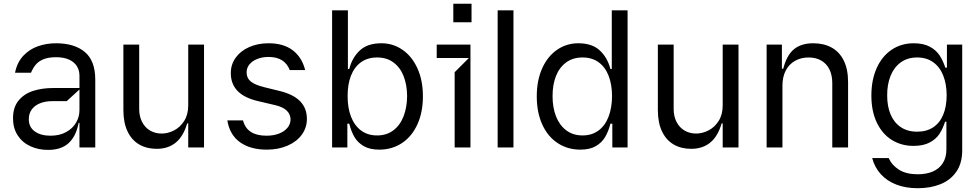

<svg xmlns="http://www.w3.org/2000/svg" viewBox="-20 -782 5196 1018"><path d="M49 -154.8Q49 -213.8 79 -249.6Q109 -285.5 156.6 -300.4Q204.2 -315.3 260.7 -315.3H401.3V-380.7Q401.3 -409.4 387.3 -431.6Q373.2 -453.8 345.3 -466.3Q317.5 -478.7 277 -478.7Q236.5 -478.7 210.2 -467.7Q183.9 -456.7 169.2 -438.7Q154.5 -420.8 144.2 -396.3H59.7Q70.7 -451.3 103.5 -486.3Q136.4 -521.3 181.5 -536.9Q226.6 -552.6 277 -552.6Q374.3 -552.6 429.7 -506.4Q485.1 -460.2 485.1 -359.4V0H401.3V-130.7H397Q383.5 -59.7 344.1 -23.4Q304.7 12.8 235.1 12.8Q182.5 12.8 140.1 -7.1Q97.7 -27 73.3 -65Q49 -103 49 -154.8ZM401.3 -197.4V-307.5L333.8 -245.7H256.4Q222.3 -245.7 194.1 -235.1Q165.8 -224.4 149.3 -202.9Q132.8 -181.5 132.8 -150.6Q132.5 -108.3 164.1 -85.4Q195.7 -62.5 247.9 -62.5Q295.5 -62.5 330.3 -81.5Q365.1 -100.5 383.2 -131.4Q401.3 -162.3 401.3 -197.4Z M634.2 -198.9V-545.5H718V-204.5Q718 -165.5 733.1 -135.8Q748.2 -106.2 775.4 -90Q802.6 -73.9 837.4 -73.9Q870.4 -73.9 902.9 -90.6Q935.4 -107.2 956.7 -141Q978 -174.7 978 -223V-545.5H1061.8V0H978V-127.8H972.3Q952.8 -60 912.5 -26.5Q872.2 7.1 810.4 7.1Q758.2 7.1 718.4 -15.8Q678.6 -38.7 656.4 -84.9Q634.2 -131 634.2 -198.9Z M1185.4 -143.5H1268.5Q1289.4 -62.5 1392.8 -62.5Q1430.8 -62.5 1459.7 -73.9Q1488.6 -85.2 1504.4 -104.8Q1520.2 -124.3 1520.6 -147.7Q1519.9 -205.6 1439.6 -224.4L1348.7 -245.7Q1274.5 -263.1 1239 -300.4Q1203.5 -337.7 1203.8 -394.9Q1203.8 -440.3 1229.6 -476.2Q1255.3 -512.1 1301.1 -532.3Q1346.9 -552.6 1404.1 -552.6Q1483.7 -552.6 1532.5 -515.1Q1581.3 -477.6 1598 -410.5H1516.3Q1489.3 -480.1 1404.1 -480.1Q1371.1 -480.1 1344.5 -469.6Q1317.8 -459.2 1302.7 -440.7Q1287.6 -422.2 1287.6 -399.1Q1287.3 -368.3 1309.5 -350Q1331.7 -331.7 1381.4 -319.6L1462.4 -299.7Q1535.2 -282 1571 -245.4Q1606.9 -208.8 1607.2 -152Q1607.2 -105.1 1580.3 -68Q1553.3 -30.9 1504.8 -9.8Q1456.3 11.4 1394.2 11.4Q1307.9 11.4 1252.8 -27.7Q1197.8 -66.8 1185.4 -143.5Z M1740.8 0V-727.3H1824.6V-416.2H1831.7Q1847.3 -476.9 1888 -514.7Q1928.6 -552.6 2002.1 -552.6Q2064.3 -552.6 2114.3 -517.9Q2164.4 -483.3 2193.4 -419.4Q2222.3 -355.5 2222.3 -271.3Q2222.3 -186.1 2192.8 -122Q2163.4 -57.9 2111 -23.3Q2058.6 11.4 1990.8 11.4Q1941.1 11.4 1908.9 -7.1Q1876.8 -25.6 1859.4 -55.4Q1842 -85.2 1831.7 -126.4H1821.7V0ZM1979.4 -63.9Q2030.2 -63.9 2066.1 -91.3Q2101.9 -118.6 2120 -166Q2138.1 -213.4 2138.5 -272.7Q2138.1 -331.7 2120.2 -377.8Q2102.3 -424 2066.6 -450.6Q2030.9 -477.3 1979.4 -477.3Q1929 -477.3 1893.8 -451.9Q1858.7 -426.5 1840.7 -380.3Q1822.8 -334.2 1823.2 -272.7Q1822.8 -210.6 1841.1 -163.4Q1859.4 -116.1 1894.5 -90Q1929.7 -63.9 1979.4 -63.9Z M2474.4 0H2390.6V-399.1L2465.9 -474.4H2295.5V-545.5H2474.4ZM2480.1 -664.1H2383.5V-762.1H2480.1Z M2618.6 -727.3H2702.4V0H2618.6Z M2826 -271.3Q2826 -355.5 2854.6 -419.4Q2883.2 -483.3 2933.4 -517.9Q2983.7 -552.6 3046.2 -552.6Q3119.3 -552.6 3160 -514.7Q3200.6 -476.9 3216.6 -416.2H3223.7V-727.3H3307.5V0H3226.6V-126.4H3216.6Q3206 -85.2 3188.4 -55.4Q3170.8 -25.6 3138.8 -7.1Q3106.9 11.4 3057.5 11.4Q2989.3 11.4 2936.8 -23.3Q2884.2 -57.9 2855.1 -122Q2826 -186.1 2826 -271.3ZM3225.1 -272.7Q3224.8 -334.2 3206.9 -380.3Q3188.9 -426.5 3153.9 -451.9Q3119 -477.3 3068.9 -477.3Q3017 -477.3 2981.2 -450.6Q2945.3 -424 2927.4 -377.7Q2909.4 -331.3 2909.8 -272.7Q2909.4 -213.4 2927.7 -166Q2946 -118.6 2981.9 -91.3Q3017.8 -63.9 3068.9 -63.9Q3118.3 -63.9 3153.4 -90Q3188.6 -116.1 3206.7 -163.4Q3224.8 -210.6 3225.1 -272.7Z M3468 -198.9V-545.5H3551.8V-204.5Q3551.8 -165.5 3566.9 -135.8Q3582 -106.2 3609.2 -90Q3636.4 -73.9 3671.2 -73.9Q3704.2 -73.9 3736.7 -90.6Q3769.2 -107.2 3790.5 -141Q3811.8 -174.7 3811.8 -223V-545.5H3895.6V0H3811.8V-127.8H3806.1Q3786.6 -60 3746.3 -26.5Q3706 7.1 3644.2 7.1Q3592 7.1 3552.2 -15.8Q3512.4 -38.7 3490.2 -84.9Q3468 -131 3468 -198.9Z M4128.6 0H4044.7V-545.5H4125.7V-417.6H4132.8Q4151.3 -489.7 4189.8 -521.1Q4228.3 -552.6 4291.9 -552.6Q4348 -552.6 4389.4 -529.8Q4430.8 -507.1 4453.7 -460.9Q4476.6 -414.8 4476.6 -346.6V0H4392.8V-340.9Q4392.8 -383.5 4377.7 -414.1Q4362.6 -444.6 4334.3 -460.9Q4306.1 -477.3 4267.8 -477.3Q4227.3 -477.3 4195.7 -459.7Q4164.1 -442.1 4146.3 -408.4Q4128.6 -374.6 4128.6 -328.1Z M4604.4 56.1H4691.8Q4709.2 94.5 4747.3 118.3Q4785.5 142 4845.9 142Q4891 142 4925.1 127.7Q4959.2 113.3 4978.5 83.6Q4997.9 54 4997.9 9.9V-136.4H4990.8Q4979 -99.4 4960.9 -71.9Q4942.8 -44.4 4909.3 -26.5Q4875.7 -8.5 4823.2 -8.5Q4758.9 -8.5 4708.3 -40.1Q4657.7 -71.7 4628.9 -132.1Q4600.1 -192.5 4600.1 -275.6Q4600.1 -358.3 4628.4 -421.2Q4656.6 -484 4707.6 -518.3Q4758.5 -552.6 4824.6 -552.6Q4876.8 -552.6 4910.5 -534.1Q4944.2 -515.6 4962.2 -487.7Q4980.1 -459.9 4992.2 -423.3H5000.7V-545.5H5081.7V15.6Q5081.7 83.5 5050.6 128.4Q5019.5 173.3 4966.4 194.6Q4913.4 215.9 4845.9 215.9Q4782 215.9 4732.1 196.6Q4682.2 177.2 4649.9 141.3Q4617.5 105.5 4604.4 56.1ZM4999.3 -277Q4998.9 -336.6 4981 -381.7Q4963.1 -426.8 4927.9 -452.1Q4892.8 -477.3 4843 -477.3Q4791.2 -477.3 4755.3 -450.8Q4719.5 -424.4 4701.5 -379.1Q4683.6 -333.8 4683.9 -277Q4683.6 -219.5 4701.7 -176Q4719.8 -132.5 4755.7 -108.1Q4791.5 -83.8 4843 -83.8Q4892.8 -83.8 4927.7 -106.9Q4962.7 -130 4980.8 -173.3Q4998.9 -216.6 4999.3 -277Z"/></svg>

Font: Riot Sans
Style: Regular
Weight: 400
Designer: Rasmus Andersson
Foundry: rsms
Version: Version 4.001